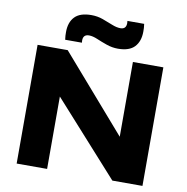

<svg xmlns="http://www.w3.org/2000/svg" viewBox="-97 -1024 1088 1118"><g transform="rotate(10 447.0 -464.5)"><path d="M75 0V-702H253L639 -258V-700H819V1H641L255 -428V0ZM228 -759Q226 -771 225.5 -782.5Q225 -794 225 -804Q225 -862 256 -894.5Q287 -927 354 -927Q390 -927 422 -915.5Q454 -904 482 -892.5Q510 -881 533 -881Q567 -881 567 -917Q567 -924 566 -930H665Q667 -918 667.5 -906.5Q668 -895 668 -885Q668 -827 637 -794Q606 -761 539 -761Q505 -761 472 -772.5Q439 -784 411 -796Q383 -808 361 -808Q326 -808 326 -772Q326 -764 327 -759Z"/></g></svg>

Font: Georama Extended
Style: Bold
Weight: 700
Width: 7
Designer: Jean-Baptiste Levee
Foundry: Production Type
Version: Version 1.000